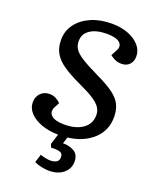

<svg xmlns="http://www.w3.org/2000/svg" viewBox="-171 -811 918 1140"><g transform="rotate(20 288.5 -240.5)"><path d="M280 234Q258 234 231 228Q204 222 187 213L204 161Q216 166 234.5 170Q253 174 268 174Q291 174 306 165Q321 156 321 134Q321 108 297 103Q273 98 247 101L238 80L259 14Q199 13 152.5 -4Q106 -21 79 -50Q52 -79 52 -117Q52 -150 73.5 -173Q95 -196 131 -196Q152 -196 170 -186.5Q188 -177 201 -164L184 -132Q167 -98 190.5 -76.5Q214 -55 273 -55Q345 -55 389 -86Q433 -117 433 -172Q433 -198 419.5 -219Q406 -240 373 -262Q340 -284 281 -311Q209 -344 165.5 -374Q122 -404 102.5 -439Q83 -474 83 -522Q83 -579 116 -622.5Q149 -666 205.5 -690.5Q262 -715 335 -715Q393 -715 438.5 -697.5Q484 -680 510.5 -649.5Q537 -619 537 -580Q537 -550 518.5 -530Q500 -510 468 -510Q445 -510 426.5 -518.5Q408 -527 395 -538L415 -576Q432 -607 409.5 -627.5Q387 -648 327 -648Q262 -648 223 -622.5Q184 -597 184 -551Q184 -523 197.5 -501.5Q211 -480 248.5 -456Q286 -432 359 -397Q427 -365 465.5 -336.5Q504 -308 520 -275Q536 -242 536 -197Q536 -112 475.5 -56.5Q415 -1 317 11L304 52Q344 51 375 69Q406 87 406 132Q406 176 371.5 205Q337 234 280 234Z"/></g></svg>

Font: Literata 7pt Medium
Style: Italic
Weight: 500
Italic angle: -2°
Designer: Latin by Veronika Burian and Jose Scaglione. Greek by Irene Vlachou. Cyrillic by Vera Evstafieva
Foundry: TypeTogether
Version: Version 3.002